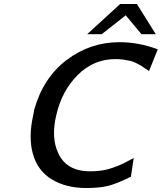

<svg xmlns="http://www.w3.org/2000/svg" viewBox="-20 -925 813 965"><path d="M418 -753 584 -905H668L763 -753H691L612 -848L491 -753ZM147 -346Q148 -350 149.5 -359.5Q151 -369 152 -374Q197 -534 315 -623.5Q433 -713 581 -713Q677 -713 773 -677L729 -568Q723 -572 708 -582Q693 -592 686 -596.5Q679 -601 663.5 -608.5Q648 -616 635 -619Q622 -622 602.5 -625Q583 -628 560 -628Q451 -628 371 -548.5Q291 -469 263 -347Q236 -234 272 -157Q313 -64 433 -64Q480 -64 517 -73Q572 -87 626 -117L652 -131L638 -37Q572 -4 528 8Q484 20 413 20Q311 20 239.5 -24Q168 -68 145 -153Q122 -236 147 -346Z"/></svg>

Font: Coval
Style: Medium Italic
Weight: 500
Foundry: Context Ltd
Version: Version 001.000